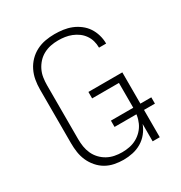

<svg xmlns="http://www.w3.org/2000/svg" viewBox="-175 -870 950 1005"><g transform="rotate(-30 300.0 -367.5)"><path d="M283 8Q256 8 228.5 2.5Q201 -3 177.5 -16.5Q154 -30 135.5 -51.5Q117 -73 106 -98Q95 -123 91 -150Q87 -177 87 -205V-530Q87 -559 92 -587Q97 -615 109.5 -640.5Q122 -666 142 -686.5Q162 -707 187.5 -720Q213 -733 241 -738Q269 -743 297 -743Q323 -743 348.5 -739.5Q374 -736 398 -726.5Q422 -717 443 -701Q464 -685 478 -664Q492 -643 499.5 -617.5Q507 -592 507 -567V-565H464V-566Q464 -587 458.5 -606.5Q453 -626 441 -643Q429 -660 412.5 -672Q396 -684 377 -691.5Q358 -699 338 -702Q318 -705 297 -705Q274 -705 251.5 -700.5Q229 -696 208.5 -685Q188 -674 172.5 -657Q157 -640 147 -619.5Q137 -599 133.5 -576Q130 -553 130 -530V-205Q130 -182 133.5 -159.5Q137 -137 146.5 -116Q156 -95 172 -78Q188 -61 208 -50Q228 -39 250.5 -34.5Q273 -30 296 -30Q319 -30 341.5 -34.5Q364 -39 384 -50Q404 -61 420 -78Q436 -95 445.5 -116Q455 -137 458.5 -159.5Q462 -182 462 -205V-353H300V-392H505V0H462V-105Q452 -78 434 -55.5Q416 -33 391.5 -18.5Q367 -4 339 2Q311 8 283 8ZM571 -165H327V-203H571Z"/></g></svg>

Font: Iosevka Aile Extralight
Style: Regular
Weight: 200
Designer: Belleve Invis
Foundry: Belleve Invis
Version: Version 31.1.0; ttfautohint (v1.8.4)